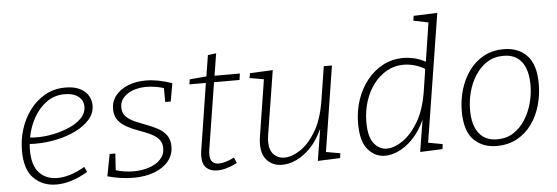

<svg xmlns="http://www.w3.org/2000/svg" viewBox="-50 -920 3134 1080"><g transform="rotate(-5 1517.5 -380.5)"><path d="M229 7Q153 7 102.5 -42.5Q52 -92 52 -199Q52 -261 70.5 -320.5Q89 -380 125 -427.5Q161 -475 211.5 -503.5Q262 -532 326 -532Q394 -532 432 -500Q470 -468 470 -419Q470 -375 440 -340.5Q410 -306 360.5 -281.5Q311 -257 251 -244.5Q191 -232 132 -232Q115 -232 99 -233Q97 -216 97 -199Q97 -111 136 -70Q175 -29 237 -29Q310 -29 393 -78L407 -49Q315 7 229 7ZM319 -495Q261 -495 217 -463.5Q173 -432 144 -380.5Q115 -329 104 -269Q123 -267 144 -267Q191 -267 240 -277.5Q289 -288 331 -307Q373 -326 398.5 -353.5Q424 -381 424 -416Q424 -451 396 -473Q368 -495 319 -495Z M665 7Q593 7 518 -14L542 -138H574L568 -44Q617 -29 668 -29Q714 -29 754.5 -42Q795 -55 820 -81Q845 -107 845 -144Q845 -177 826 -197Q807 -217 777 -230.5Q747 -244 713.5 -256Q680 -268 650.5 -284Q621 -300 602 -324.5Q583 -349 583 -388Q583 -432 609.5 -464.5Q636 -497 680 -514.5Q724 -532 779 -532Q848 -532 928 -504L910 -402H879L878 -481Q851 -489 826 -492.5Q801 -496 780 -496Q717 -496 673.5 -468Q630 -440 630 -393Q630 -361 649 -341.5Q668 -322 698 -309Q728 -296 761.5 -283.5Q795 -271 825 -255Q855 -239 873.5 -214Q892 -189 892 -150Q892 -103 863 -67.5Q834 -32 783 -12.5Q732 7 665 7Z M1250 -25Q1187 7 1138 7Q1099 7 1076.5 -14Q1054 -35 1054 -79Q1054 -87 1054.5 -93.5Q1055 -100 1056 -107L1116 -489H1023L1027 -517L1122 -525L1141 -644L1188 -650L1168 -525H1311L1306 -489H1162L1102 -111Q1102 -106 1101 -100Q1100 -94 1100 -87Q1100 -56 1114 -43.5Q1128 -31 1150 -31Q1169 -31 1191 -38Q1213 -45 1237 -57Z M1507 7Q1448 9 1413.5 -34Q1379 -77 1393 -164L1443 -481L1363 -495L1368 -522L1497 -528L1440 -171Q1428 -98 1453 -65Q1478 -32 1520 -32Q1562 -32 1610 -63.5Q1658 -95 1697.5 -160.5Q1737 -226 1754 -329L1785 -525H1831L1755 -43L1835 -29L1831 -2L1705 3L1734 -176Q1704 -111 1665 -71Q1626 -31 1585 -12Q1544 7 1507 7Z M2085 7Q2029 7 1989 -39Q1949 -85 1949 -186Q1949 -257 1970 -319.5Q1991 -382 2029.5 -430Q2068 -478 2120 -505Q2172 -532 2234 -532Q2263 -532 2294 -525Q2325 -518 2359 -500L2393 -719L2309 -736L2313 -763L2447 -768L2332 -45L2413 -30L2409 -2L2283 3L2312 -177Q2283 -113 2244 -72.5Q2205 -32 2163.5 -12.5Q2122 7 2085 7ZM2099 -32Q2139 -32 2187 -64Q2235 -96 2275 -162Q2315 -228 2332 -330L2352 -460Q2321 -478 2291 -486Q2261 -494 2232 -494Q2181 -494 2138 -470Q2095 -446 2063 -404Q2031 -362 2013.5 -307Q1996 -252 1996 -190Q1996 -107 2026 -69.5Q2056 -32 2099 -32Z M2802 -532Q2883 -532 2932 -481Q2981 -430 2981 -320Q2981 -259 2964.5 -200.5Q2948 -142 2914.5 -95Q2881 -48 2831 -20.5Q2781 7 2715 7Q2636 7 2586 -43Q2536 -93 2536 -205Q2536 -267 2553 -325Q2570 -383 2603.5 -430Q2637 -477 2686.5 -504.5Q2736 -532 2802 -532ZM2796 -495Q2743 -495 2703.5 -469.5Q2664 -444 2637 -402Q2610 -360 2596.5 -309.5Q2583 -259 2583 -208Q2583 -122 2618.5 -76Q2654 -30 2722 -30Q2773 -30 2812.5 -55Q2852 -80 2879 -122Q2906 -164 2920 -215Q2934 -266 2934 -318Q2934 -404 2899 -449.5Q2864 -495 2796 -495Z"/></g></svg>

Font: Bitter Light
Style: Italic
Weight: 300
Italic angle: -9°
Designer: Sol Matas, and Bitter project Authors
Foundry: Sol Matas
Version: Version 2.001